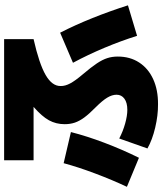

<svg xmlns="http://www.w3.org/2000/svg" viewBox="50 -794 765 904"><g transform="rotate(-90 432.0 -341.5)"><path d="M185.5 -29.3 232.4 -162.1Q266.1 -144.5 302.7 -134.3Q339.4 -124 367.2 -124Q400.9 -124 419.7 -137.7Q438.5 -151.4 438.5 -174.8Q438.5 -195.8 424.8 -218.5Q411.1 -241.2 379.9 -272.5Q348.6 -303.2 331.5 -326.4Q314.5 -349.6 307.1 -371.3Q299.8 -393.1 299.8 -418.9Q299.8 -459.5 318.1 -492.9Q336.4 -526.4 381.3 -565.4H129.9V-704.1H700.2V-565.4Q584 -539.1 531.2 -508.5Q478.5 -478 479.5 -437.5Q479 -417 491.7 -393.1Q504.4 -369.1 535.2 -333Q568.4 -293.9 585.9 -267.6Q603.5 -241.2 610.8 -218.5Q618.2 -195.8 618.2 -168.9Q618.2 -111.3 590.3 -68.4Q562.5 -25.4 511.7 -2.2Q460.9 21 393.6 20.5Q341.8 21 283.9 7.3Q226.1 -6.3 185.5 -29.3ZM116.2 -423.8 262.7 -389.6Q243.7 -314.9 212.2 -231.7Q180.7 -148.4 141.6 -69.3L4.9 -126Q37.1 -194.3 67.4 -274.7Q97.7 -355 116.2 -423.8ZM588.9 -379.9 730.5 -440.4Q766.6 -370.1 799.6 -287.8Q832.5 -205.6 859.4 -121.1L715.8 -78.1Q691.9 -154.3 659.2 -232.2Q626.5 -310.1 588.9 -379.9Z"/></g></svg>

Font: Pretendard GOV Black
Style: Regular
Weight: 900
Designer: Base glyphs from Inter by Rasmus Andersson; Hangeul glyphs from Noto Sans CJK(Source Han Sans) by Jang Soo-young and Kan
Foundry: Kil Hyung-jin
Version: Version 1.309